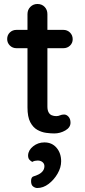

<svg xmlns="http://www.w3.org/2000/svg" viewBox="-20 -670 426 964"><path d="M63 -520H298Q318 -520 331.5 -506.5Q345 -493 345 -473Q345 -454 331.5 -441Q318 -428 298 -428H63Q43 -428 29.5 -441.5Q16 -455 16 -474Q16 -494 29.5 -507Q43 -520 63 -520ZM168 -650Q190 -650 204 -635.5Q218 -621 218 -599V-135Q218 -117 224 -106Q230 -95 240.5 -91Q251 -87 262 -87Q273 -87 281.5 -91Q290 -95 302 -95Q314 -95 324 -84Q334 -73 334 -54Q334 -30 308 -15Q282 0 252 0Q235 0 212 -3Q189 -6 167.5 -18Q146 -30 132 -56.5Q118 -83 118 -131V-599Q118 -621 132.5 -635.5Q147 -650 168 -650ZM287 140Q287 171 269 202Q251 233 224 253.5Q197 274 167 274Q157 274 146.5 266.5Q136 259 136 239Q136 219 148.5 215.5Q161 212 173 206Q187 199 195 188.5Q203 178 203 164Q203 152 193.5 144Q184 136 169 136Q163 136 155.5 137.5Q148 139 142 143Q133 138 127 131Q121 124 121 110Q122 84 146.5 64.5Q171 45 203 45Q241 45 264 72Q287 99 287 140Z"/></svg>

Font: Quicksand SemiBold
Style: Regular
Weight: 600
Designer: Andrew Paglinawan
Foundry: Andrew Paglinawan
Version: Version 3.006